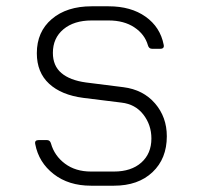

<svg xmlns="http://www.w3.org/2000/svg" viewBox="-20 -580 640 610"><path d="M269 10Q198 10 150.5 -27Q103 -64 92 -122Q89 -135 103 -135H129Q139 -135 142 -124Q153 -85 186.5 -60Q220 -35 269 -35H342Q397 -35 429 -63.5Q461 -92 461 -140Q461 -183 435.5 -216Q410 -249 366 -254L245 -269Q175 -278 136 -314Q97 -350 97 -411Q97 -479 144.5 -519.5Q192 -560 271 -560H325Q396 -560 442.5 -527Q489 -494 500 -438Q503 -425 489 -425H463Q453 -425 450 -436Q440 -471 407 -493Q374 -515 325 -515H271Q215 -515 181.5 -487Q148 -459 148 -412Q148 -371 175 -348Q202 -325 253 -318L372 -303Q435 -295 472.5 -251.5Q510 -208 510 -147Q510 -76 464.5 -33Q419 10 342 10Z"/></svg>

Font: Pitagon Sans Mono Thin
Style: Regular
Weight: 100
Monospace: yes
Designer: Travis Tran
Foundry: Pitagon
Version: Version 1.001; ttfautohint (v1.8.4.7-5d5b);gftools[0.9.26]